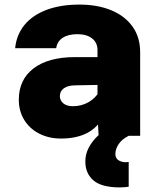

<svg xmlns="http://www.w3.org/2000/svg" viewBox="-20 -592 690 837"><path d="M410 0 405 -87V-374Q405 -406 381.5 -424.5Q358 -443 317 -443Q277 -443 253 -427Q229 -411 225 -382H46Q52 -441 87 -483.5Q122 -526 183 -549Q244 -572 326 -572Q405 -572 464.5 -547.5Q524 -523 557.5 -476.5Q591 -430 591 -364V0ZM246 12Q193 12 151 -9.5Q109 -31 85.5 -69.5Q62 -108 62 -157Q62 -245 126.5 -294Q191 -343 307 -343H421L420 -222L309 -220Q277 -220 259 -207.5Q241 -195 241 -173Q241 -154 256 -141.5Q271 -129 297 -129Q335 -129 365 -146Q395 -163 413 -193L431 -84Q405 -35 358.5 -11.5Q312 12 246 12ZM541 222Q533 223 523.5 224Q514 225 503 225Q423 225 387.5 194.5Q352 164 352 112Q352 80 367 51.5Q382 23 407 -0.5Q432 -24 461 -40L541 0Q511 15 497 36.5Q483 58 483 79Q483 98 496.5 106.5Q510 115 525 115Q529 115 532.5 115Q536 115 541 114Z"/></svg>

Font: Azeret Mono ExtraBold
Style: Regular
Weight: 800
Designer: Martin Vácha
Foundry: Displaay
Version: Version 1.002